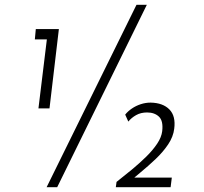

<svg xmlns="http://www.w3.org/2000/svg" viewBox="-20 -779 847 799"><path d="M129 -658H225L186 -328H140L175 -615H125ZM591 -759Q497 -569 404.5 -379.5Q312 -190 218 0H174Q268 -190 361 -379.5Q454 -569 548 -759ZM501 -302Q512 -316 529 -327.5Q546 -339 566 -345.5Q586 -352 607 -352Q658 -351 685 -323.5Q712 -296 705 -243Q701 -210 680 -178.5Q659 -147 628 -117.5Q597 -88 563.5 -60.5Q530 -33 501 -8L507 -40H695L690 0H462L465 -22Q497 -47 529 -73.5Q561 -100 588.5 -127Q616 -154 634 -181Q652 -208 655 -233Q660 -276 641.5 -293.5Q623 -311 592 -311Q566 -311 546.5 -300Q527 -289 514 -273Z"/></svg>

Font: Josefin Sans Thin Light
Style: Italic
Weight: 300
Italic angle: -7°
Version: Version 2.000